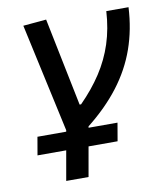

<svg xmlns="http://www.w3.org/2000/svg" viewBox="-84 -595 754 889"><g transform="rotate(-10 293.0 -151.0)"><path d="M44.9 85 59.6 0H436L421.4 85ZM196.3 -5.4 84.5 -517.6 193.4 -527.3 277.8 -112.8H284.7Q343.3 -171.9 383.8 -233.9Q424.3 -295.9 447 -365.7Q469.7 -435.5 474.6 -517.6H579.1Q573.7 -413.6 542 -323.7Q510.3 -233.9 450.2 -155.3Q390.1 -76.7 299.8 -5.4ZM155.3 224.6 203.1 -46.9H308.1L260.3 224.6Z"/></g></svg>

Font: Cascadia Code
Style: Italic
Weight: 400
Italic angle: -10°
Designer: Aaron Bell
Foundry: Saja Typeworks
Version: Version 2407.024